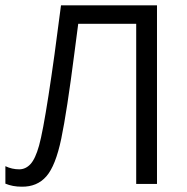

<svg xmlns="http://www.w3.org/2000/svg" viewBox="-20 -683 694 713"><path d="M563 0H485.8V-594.7H270.5L256.3 -485.8Q228.5 -268.6 207.5 -168Q186.5 -67.4 152.1 -28.1Q117.7 11.2 60.5 10.3Q26.9 10.3 0 -1V-65.9Q24.4 -54.2 51.3 -54.2Q75.2 -54.2 93.3 -73.7Q111.3 -93.3 125 -142.1Q138.7 -190.9 159.9 -327.1Q181.2 -463.4 206.5 -663.1H563Z"/></svg>

Font: Bpm'online Open Sans
Style: Regular
Weight: 400
Foundry: Ascender Corporation
Version: Version 1.10